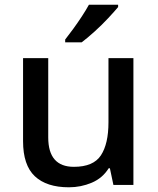

<svg xmlns="http://www.w3.org/2000/svg" viewBox="-20 -786 670 816"><path d="M547 -539V0H462L447 -71H442Q416 -29 370 -9.5Q324 10 273 10Q178 10 128 -37Q78 -84 78 -186V-539H185V-202Q185 -77 294 -77Q377 -77 409 -126Q441 -175 441 -266V-539ZM482 -756Q467 -738 440 -709Q413 -680 382 -652Q351 -624 327 -606H257V-618Q272 -637 291 -663Q310 -689 328 -716.5Q346 -744 358 -766H482Z"/></svg>

Font: Noto Sans Ethiopic Medium
Style: Regular
Weight: 500
Designer: Monotype Design Team
Foundry: Monotype Imaging Inc.
Version: Version 2.102; ttfautohint (v1.8.4.7-5d5b)